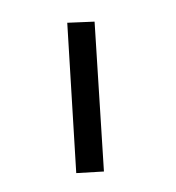

<svg xmlns="http://www.w3.org/2000/svg" viewBox="-157 -482 767 836"><g transform="rotate(-30 226.0 -64.5)"><path d="M307.1 -385.3 412.6 -330.1 121.6 255.4 13.7 201.2Z"/></g></svg>

Font: Vazirmatn UI FD Black
Style: Regular
Weight: 900
Designer: Saber Rastikerdar
Foundry: Saber Rastikerdar
Version: Version 33.003